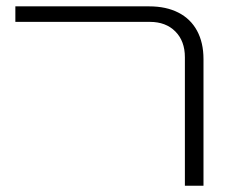

<svg xmlns="http://www.w3.org/2000/svg" viewBox="-20 -590 748 610"><path d="M567.4 -408.2Q567.4 -459.5 537.1 -490Q506.8 -520.5 456.1 -520.5H28.8V-569.8H454.1Q507.8 -569.8 546.6 -550Q585.4 -530.3 606 -492.4Q626.5 -454.6 626.5 -402.3V0H567.4Z"/></svg>

Font: Heebo Light
Style: Regular
Weight: 300
Designer: Oded Ezer
Foundry: Meir Sadan
Version: Version 2.001; ttfautohint (v1.5.14-ce02) -l 8 -r 50 -G 200 